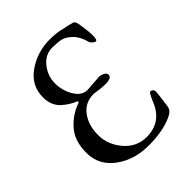

<svg xmlns="http://www.w3.org/2000/svg" viewBox="-193 -773 897 897"><g transform="rotate(-45 255.0 -325.0)"><path d="M367.2 -353Q367.2 -332 326.2 -332Q304.2 -332 281.7 -335.4Q259.3 -338.9 252 -338.9Q197.3 -338.9 165 -295.9Q132.8 -252.9 132.8 -189Q132.8 -125 176.8 -73.2Q220.7 -21.5 286.1 -21Q386.2 -21 423.8 -116.2Q442.4 -160.2 449.2 -160.2Q456.1 -160.2 461.9 -155.3Q467.8 -150.4 467.8 -139.6Q467.8 -128.9 457 -51.8Q453.1 -28.8 422.9 -15.1Q360.4 13.7 265.6 13.7Q170.9 13.7 103 -36.1Q35.2 -86.9 35.2 -167.5Q35.2 -248 77.1 -294.4Q119.1 -340.8 173.8 -358.9Q177.7 -360.8 178.2 -363.8Q178.2 -366.7 173.8 -369.1Q136.7 -384.3 106.9 -412.1Q74.7 -444.3 75.2 -495.1Q75.2 -572.3 140.6 -618.2Q206.1 -664.1 288.1 -664.1Q339.4 -664.1 372.1 -653.8Q388.2 -651.9 421.9 -642.1Q430.7 -640.1 435.1 -622.1Q444.8 -565.4 444.8 -535.2Q444.8 -504.9 435.1 -504.9Q430.7 -504.9 420.9 -512.7Q411.1 -520.5 409.2 -529.8Q397.9 -572.3 373.5 -595.7Q349.1 -619.1 326.7 -624Q304.2 -628.9 271 -628.9Q223.6 -628.9 192.4 -589.4Q161.1 -549.8 161.1 -501.5Q161.1 -453.1 185.5 -412.6Q210 -372.1 247.1 -372.1L328.1 -377.9Q339.8 -377.9 353.5 -371.1Q367.2 -364.3 367.2 -353Z"/></g></svg>

Font: EBGaramond
Style: Regular
Weight: 400
Version: Version 000.012g